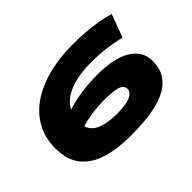

<svg xmlns="http://www.w3.org/2000/svg" viewBox="-129 -1003 1307 1307"><g transform="rotate(-45 524.0 -350.0)"><path d="M499 10Q370 10 275 -20Q180 -50 128 -116.5Q76 -183 76 -291Q76 -395 120.5 -473.5Q165 -552 244 -604.5Q323 -657 429.5 -683.5Q536 -710 661 -710Q767 -710 853.5 -698Q940 -686 994 -668L933 -503Q866 -519 802.5 -527Q739 -535 657 -535Q593 -535 533.5 -524Q474 -513 432 -491Q367 -458 338 -403Q403 -425 480 -435.5Q557 -446 631 -446Q798 -446 882 -392Q966 -338 966 -247Q966 -180 939.5 -134Q913 -88 866.5 -59.5Q820 -31 760 -16Q700 -1 633 4.5Q566 10 499 10ZM539 -291Q482 -291 424 -282.5Q366 -274 322 -260Q339 -206 396.5 -184Q454 -162 539 -162Q626 -162 668 -180.5Q710 -199 710 -233Q710 -252 695.5 -265Q681 -278 643.5 -284.5Q606 -291 539 -291Z"/></g></svg>

Font: Georama ExtraExtended ExtraBold
Style: Italic
Weight: 800
Width: 8
Italic angle: -9°
Designer: Jean-Baptiste Levee
Foundry: Production Type
Version: Version 1.000